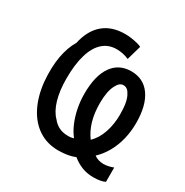

<svg xmlns="http://www.w3.org/2000/svg" viewBox="-174 -867 1013 1050"><g transform="rotate(30 332.0 -342.0)"><path d="M557.1 41Q518.1 41 484.9 28.1Q451.7 15.1 423.3 -8.3Q403.3 0 376.5 4.9Q349.6 9.8 317.9 9.8Q248 9.8 194.3 -24.9Q140.6 -59.6 107.2 -124.3Q73.7 -189 64.5 -277.8Q57.1 -366.7 69.3 -434.3Q81.5 -502 110.4 -549.8Q128.9 -635.3 181.4 -680.2Q233.9 -725.1 318.8 -725.1Q336.9 -725.1 356.4 -722.4Q376 -719.7 393.8 -715.3Q411.6 -710.9 423.3 -705.1L397 -613.3Q379.4 -621.6 359.6 -625.7Q339.8 -629.9 319.3 -629.9Q268.1 -629.9 232.7 -598.1Q197.3 -566.4 179 -504.9Q160.6 -443.4 160.6 -353.5Q160.6 -277.8 177.2 -220.9Q193.8 -164.1 225.1 -132.8Q243.2 -109.4 267.8 -97.7Q292.5 -85.9 322.3 -85.9Q332 -85.4 342.3 -86.9Q352.5 -88.4 359.9 -91.3Q337.9 -118.7 321.5 -156.7Q305.2 -194.8 296.1 -239.7Q287.1 -284.7 287.1 -331.5Q287.1 -444.3 329.3 -504.9Q371.6 -565.4 449.2 -565.4Q527.3 -565.4 570.1 -504.2Q612.8 -442.9 612.8 -333Q612.8 -278.8 600.6 -229.7Q588.4 -180.7 565.4 -139.9Q542.5 -99.1 509.8 -68.4Q521.5 -59.1 537.1 -54.4Q552.7 -49.8 569.3 -49.8Q597.2 -49.8 630.4 -62.5V27.8Q618.2 34.2 599.1 37.6Q580.1 41 557.1 41ZM442.9 -129.9Q477.1 -161.6 495.1 -214.4Q513.2 -267.1 513.2 -328.6Q513.2 -370.1 507.8 -399.7Q502.4 -429.2 491.7 -446.8Q476.6 -478 449.7 -478Q423.8 -478 407.2 -442.9Q397 -423.8 391.6 -395Q386.2 -366.2 386.2 -329.1Q386.2 -266.6 400.4 -217.5Q414.6 -168.5 442.9 -129.9Z"/></g></svg>

Font: Open Sans
Style: Regular
Weight: 600
Width: 3
Foundry: Ascender Corporation
Version: Version 1.000